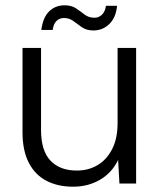

<svg xmlns="http://www.w3.org/2000/svg" viewBox="-20 -693 606 725"><path d="M256 12Q199 12 156 -10Q113 -32 89 -78Q65 -124 65 -194V-512H135V-202Q135 -124 170.5 -86.5Q206 -49 270 -49Q314 -49 348.5 -69.5Q383 -90 403.5 -130Q424 -170 424 -228V-512H494V0H431L426 -89Q403 -41 358 -14.5Q313 12 256 12ZM333 -578Q307 -578 289.5 -590Q272 -602 257 -613.5Q242 -625 221 -625Q205 -625 193.5 -614Q182 -603 179 -580H136Q142 -627 165.5 -650Q189 -673 224 -673Q250 -673 267 -661.5Q284 -650 299.5 -638Q315 -626 337 -626Q353 -626 365 -637.5Q377 -649 380 -671H422Q418 -627 393 -602.5Q368 -578 333 -578Z"/></svg>

Font: DM Sans 12pt Light
Style: Regular
Weight: 300
Version: Version 4.004;gftools[0.9.30]